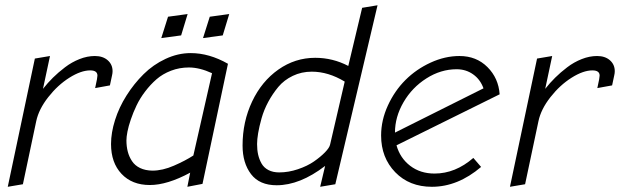

<svg xmlns="http://www.w3.org/2000/svg" viewBox="-20 -717 2380 737"><path d="M410.2 -428.2Q412.1 -436 412.1 -443.8Q412.1 -469.2 393.6 -485.6Q375 -502 344.2 -502Q314.9 -502 285.2 -490.2Q255.4 -478.5 229.5 -458.7Q203.6 -439 183.3 -418.9Q163.1 -398.9 145 -376L171.9 -502L113.8 -492.2L9.8 0L67.9 -9.8L119.1 -252Q128.9 -297.9 165.3 -344.2Q201.7 -390.6 246.3 -418.7Q291 -446.8 326.2 -446.8Q354 -446.8 354 -426.8Q354 -423.8 352.1 -412.1L345.2 -378.9L401.9 -389.2Z M700.2 -663.1 625 -652.8 599.1 -570.8 675.3 -581.1ZM859.9 -663.1 785.2 -652.8 759.3 -570.8 835 -581.1ZM855 -472.2Q783.2 -513.2 711.9 -513.2Q663.1 -513.2 615.5 -491Q567.9 -468.8 531 -432.1Q494.1 -395.5 465.6 -350.3Q437 -305.2 421.6 -256.3Q406.2 -207.5 406.2 -164.1Q406.2 -92.3 446.5 -49.6Q486.8 -6.8 555.2 -6.8Q622.1 -6.8 710 -54.2L699.2 0L757.3 -11.2ZM564.9 -62Q537.6 -62.5 517.8 -72Q498 -81.5 486.8 -98.4Q475.6 -115.2 470.5 -135Q465.3 -154.8 465.3 -178.2Q465.3 -191.4 469.2 -211.7Q473.1 -231.9 482.2 -258.5Q491.2 -285.2 504.2 -312.3Q517.1 -339.4 537.1 -365.7Q557.1 -392.1 580.6 -412.6Q604 -433.1 636.5 -445.6Q668.9 -458 705.1 -458Q746.1 -458 793.9 -436L722.2 -120.1Q691.4 -100.1 647.7 -81.1Q604 -62 564.9 -62Z M1370.1 -687 1316.9 -463.9Q1257.3 -495.1 1189.9 -495.1Q1112.8 -495.1 1048.6 -450Q984.4 -404.8 947.8 -327.4Q911.1 -250 911.1 -158.2Q911.1 -91.3 943.6 -48.6Q976.1 -5.9 1042 -5.9Q1131.3 -5.9 1228 -80.1L1209 0L1267.1 -9.8L1429.2 -696.8ZM1247.1 -162.1Q1244.6 -149.9 1227.5 -132.3Q1210.4 -114.7 1185.1 -97.2Q1159.7 -79.6 1123.5 -67.4Q1087.4 -55.2 1051.8 -55.2Q1027.8 -55.2 1010.5 -64.2Q993.2 -73.2 984.1 -89.1Q975.1 -105 970.9 -123.3Q966.8 -141.6 966.8 -164.1Q966.8 -181.2 970.9 -206.1Q975.1 -231 984.1 -263.2Q993.2 -295.4 1009.8 -326.2Q1026.4 -356.9 1048.3 -383.3Q1070.3 -409.7 1103.8 -425.8Q1137.2 -441.9 1176.8 -441.9Q1240.2 -441.9 1303.2 -403.8Z M1637.7 0Q1737.3 0 1826.7 -76.2L1796.9 -110.8Q1728 -50.8 1647.9 -50.8Q1593.3 -50.8 1554.4 -80.6Q1515.6 -110.4 1502 -159.2L1897.9 -355Q1893.6 -417 1851.1 -459.5Q1808.6 -502 1743.7 -502Q1688 -502 1632.8 -476.6Q1577.6 -451.2 1536.1 -409.7Q1494.6 -368.2 1468.8 -311.8Q1442.9 -255.4 1442.9 -196.8Q1442.9 -111.8 1497.1 -55.9Q1551.3 0 1637.7 0ZM1732.9 -451.2Q1768.6 -451.2 1796.1 -431.6Q1823.7 -412.1 1835.9 -377.9L1496.1 -208Q1496.1 -268.1 1528.8 -324.5Q1561.5 -380.9 1616.7 -416Q1671.9 -451.2 1732.9 -451.2Z M2337.9 -428.2Q2339.8 -436 2339.8 -443.8Q2339.8 -469.2 2321.3 -485.6Q2302.7 -502 2272 -502Q2242.7 -502 2212.9 -490.2Q2183.1 -478.5 2157.2 -458.7Q2131.3 -439 2111.1 -418.9Q2090.8 -398.9 2072.8 -376L2099.6 -502L2041.5 -492.2L1937.5 0L1995.6 -9.8L2046.9 -252Q2056.6 -297.9 2093 -344.2Q2129.4 -390.6 2174.1 -418.7Q2218.8 -446.8 2253.9 -446.8Q2281.7 -446.8 2281.7 -426.8Q2281.7 -423.8 2279.8 -412.1L2272.9 -378.9L2329.6 -389.2Z"/></svg>

Font: Comic Neue Angular
Style: Italic
Weight: 400
Italic angle: -12°
Designer: Craig Rozynski
Foundry: Craig Rozynski
Version: Version 2.003